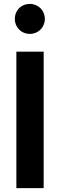

<svg xmlns="http://www.w3.org/2000/svg" viewBox="-20 -965 308 985"><path d="M133 -791C177 -791 210 -825 210 -868C210 -911 177 -945 133 -945C89 -945 56 -912 56 -868C56 -825 89 -791 133 -791ZM64 0H204V-700H64Z"/></svg>

Font: Be Vietnam
Style: Bold
Weight: 700
Designer: Gabriel Lam
Foundry: TypeRant
Version: Version 4.000